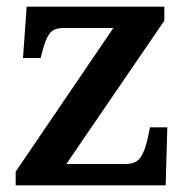

<svg xmlns="http://www.w3.org/2000/svg" viewBox="-20 -556 562 576"><path d="M27 0V-41L320 -472H170Q141 -472 128.5 -455Q116 -438 106 -398L102 -382H49L60 -536H473V-494L179 -64H357Q389 -64 402.5 -85Q416 -106 424 -145L430 -174H482L477 0Z"/></svg>

Font: Noto Serif Thai SemiBold
Style: Regular
Weight: 600
Designer: Monotype Design Team
Foundry: Monotype Imaging Inc.
Version: Version 2.001; ttfautohint (v1.8.4.7-5d5b)